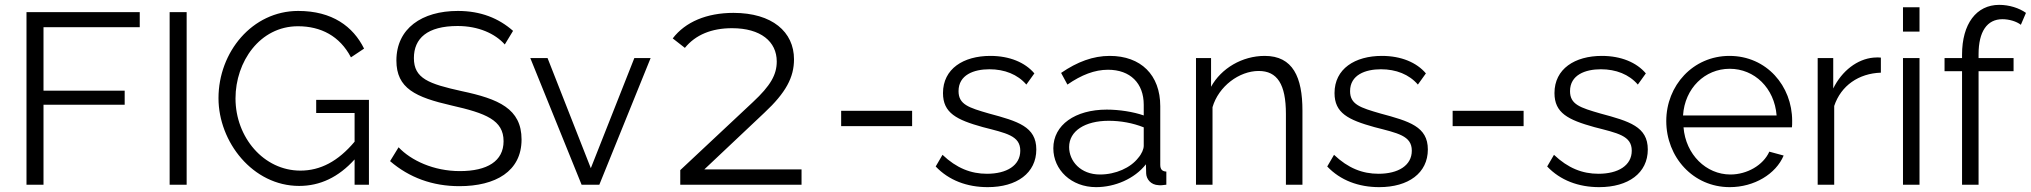

<svg xmlns="http://www.w3.org/2000/svg" viewBox="-20 -760 8356 790"><path d="M89 0H159V-329H493V-387H159V-648H555V-710H89Z M678 0H748V-710H678Z M1281 -349V-295H1439V-177C1371 -96 1298 -58 1216 -58C1065 -58 949 -195 949 -355C949 -506 1049 -652 1206 -652C1300 -652 1378 -612 1424 -524L1478 -560C1433 -651 1347 -715 1207 -715C1018 -715 879 -546 879 -356C879 -176 1020 5 1211 5C1297 5 1373 -31 1439 -104V0H1498V-349Z M2057 -577 2091 -633C2032 -685 1958 -715 1864 -715C1716 -715 1611 -643 1611 -511C1611 -396 1690 -360 1838 -326C1979 -294 2052 -266 2052 -179C2052 -97 1985 -56 1872 -56C1764 -56 1671 -100 1620 -154L1585 -97C1664 -29 1760 6 1870 6C2019 6 2126 -55 2126 -186C2126 -313 2031 -353 1880 -385C1744 -415 1683 -437 1683 -521C1683 -602 1738 -653 1863 -653C1948 -653 2017 -622 2057 -577Z M2373 0H2446L2657 -521H2590L2411 -68L2233 -521H2162Z M2878 -63 3125 -296C3214 -379 3247 -442 3247 -516C3247 -629 3157 -707 2998 -707C2888 -707 2800 -670 2748 -602L2798 -563C2842 -617 2908 -644 2992 -644C3110 -644 3176 -589 3176 -507C3176 -453 3151 -408 3078 -340L2779 -60V0H3278V-63Z M3441 -241H3733V-304H3441Z M4044 10C4164 10 4244 -48 4244 -145C4244 -239 4168 -261 4049 -293C3966 -317 3924 -330 3924 -385C3924 -452 3987 -475 4051 -475C4113 -475 4167 -454 4203 -412L4236 -458C4198 -503 4134 -530 4055 -530C3944 -530 3860 -477 3860 -377C3860 -295 3916 -267 4024 -237C4120 -212 4178 -202 4178 -140C4178 -79 4122 -45 4041 -45C3975 -45 3916 -68 3858 -123L3830 -75C3884 -18 3959 10 4044 10Z M4314 -150C4314 -61 4388 10 4490 10C4567 10 4648 -24 4695 -84L4696 -46C4697 -24 4714 1 4748 2C4754 3 4764 2 4779 0V-54C4762 -55 4754 -63 4754 -82V-323C4754 -452 4674 -530 4546 -530C4478 -530 4413 -506 4346 -460L4372 -412C4430 -452 4484 -473 4539 -473C4631 -473 4686 -417 4686 -329V-285C4643 -300 4585 -309 4534 -309C4404 -309 4314 -246 4314 -150ZM4663 -110C4632 -70 4571 -42 4506 -42C4426 -42 4379 -97 4379 -155C4379 -221 4444 -263 4542 -263C4591 -263 4641 -254 4686 -236V-160C4686 -147 4678 -127 4663 -110Z M5339 0V-305C5339 -442 5300 -530 5184 -530C5091 -530 5005 -479 4963 -403V-521H4901V0H4969V-319C4994 -405 5079 -468 5159 -468C5235 -468 5271 -414 5271 -291V0Z M5655 10C5775 10 5855 -48 5855 -145C5855 -239 5779 -261 5660 -293C5577 -317 5535 -330 5535 -385C5535 -452 5598 -475 5662 -475C5724 -475 5778 -454 5814 -412L5847 -458C5809 -503 5745 -530 5666 -530C5555 -530 5471 -477 5471 -377C5471 -295 5527 -267 5635 -237C5731 -212 5789 -202 5789 -140C5789 -79 5733 -45 5652 -45C5586 -45 5527 -68 5469 -123L5441 -75C5495 -18 5570 10 5655 10Z M5957 -241H6249V-304H5957Z M6560 10C6680 10 6760 -48 6760 -145C6760 -239 6684 -261 6565 -293C6482 -317 6440 -330 6440 -385C6440 -452 6503 -475 6567 -475C6629 -475 6683 -454 6719 -412L6752 -458C6714 -503 6650 -530 6571 -530C6460 -530 6376 -477 6376 -377C6376 -295 6432 -267 6540 -237C6636 -212 6694 -202 6694 -140C6694 -79 6638 -45 6557 -45C6491 -45 6432 -68 6374 -123L6346 -75C6400 -18 6475 10 6560 10Z M7097 10C7198 10 7287 -44 7319 -120L7260 -136C7235 -80 7168 -42 7100 -42C7000 -42 6916 -124 6907 -236H7353C7354 -241 7354 -252 7354 -263C7354 -406 7249 -530 7096 -530C6946 -530 6836 -408 6836 -262C6836 -114 6946 10 7097 10ZM6905 -285C6912 -397 6995 -477 7097 -477C7199 -477 7281 -398 7290 -285Z M7719 -461V-523C7712 -524 7702 -524 7689 -523C7622 -517 7559 -469 7523 -396V-521H7459V0H7527V-324C7555 -408 7628 -458 7719 -461Z M7810 -630H7878V-730H7810ZM7810 0H7878V-521H7810Z M8053 0H8121V-467H8265V-521H8121V-537C8121 -630 8156 -681 8219 -681C8247 -681 8277 -672 8295 -658L8316 -707C8288 -727 8247 -740 8206 -740C8112 -740 8053 -662 8053 -535V-521H7981V-467H8053Z"/></svg>

Font: FIGSv2-sans-serif
Style: Regular
Weight: 400
Designer: Matt McInerney, Pablo Impallari, Rodrigo Fuenzalida,Mirko Velimirovic
Foundry: Matt McInerney, Pablo Impallari, Rodrigo Fuenzalida
Version: Version 4.021;hotconv 1.0.109;makeotfexe 2.5.65596